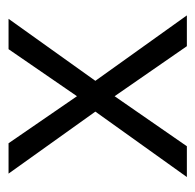

<svg xmlns="http://www.w3.org/2000/svg" viewBox="-24 -433 457 449"><g transform="rotate(-90 204.5 -208.5)"><path d="M168 -214 23 -417H94L204 -257L314 -417H385L240 -214L393 0H321L204 -169L87 0H15Z"/></g></svg>

Font: UN Bangla
Style: Regular
Weight: 400
Designer: Desinged by Rajon, Unicode developed by Rashed (IMGN)
Version: Version 2.001;March 19, 2023;FontCreator 14.0.0.2901 64-bit